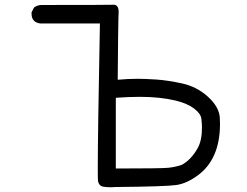

<svg xmlns="http://www.w3.org/2000/svg" viewBox="-20 -759 1040 809"><path d="M446 30Q426 30 412 27Q398 24 393 5Q392 0 392 -54Q392 -193 401 -660H150Q113 -665 113 -701V-707L123 -727Q137 -738 156 -738Q435 -738 459 -739Q480 -739 480 -708Q480 -705 479 -684.5Q478 -664 476 -423Q519 -427 561 -427Q589 -427 637 -424Q685 -421 747 -407.5Q809 -394 855.5 -352Q902 -310 906 -266L907 -237Q907 -91 816 -22Q768 14 723.5 20.5Q679 27 468 29ZM468 -49Q659 -49 688.5 -52Q718 -55 745 -64Q785 -85 813 -135Q831 -167 831 -222Q831 -237 828.5 -258.5Q826 -280 798 -301.5Q770 -323 721 -335Q655 -351 569 -351Q524 -351 468 -347Z"/></svg>

Font: Xiaolai Mono SC
Style: Regular
Weight: 400
Monospace: yes
Designer: LXGW / Nozomi Seto
Version: Version 3.113;September 30, 2024